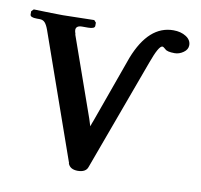

<svg xmlns="http://www.w3.org/2000/svg" viewBox="-82 -743 874 835"><g transform="rotate(10 355.0 -325.0)"><path d="M450.2 -511.2Q509.3 -662.1 618.2 -662.1Q651.4 -662.1 674.1 -647.5Q696.8 -632.8 696.8 -609.9Q696.8 -590.8 678.5 -577.9Q660.2 -564.9 640.1 -564.9Q606 -564.9 597.2 -575.2Q587.4 -584 583 -584Q566.9 -584 539.1 -506.8Q442.9 -245.6 357.9 -13.2Q350.1 11.7 314 12.2Q278.8 12.2 270 -14.2H271Q206.1 -198.2 76.2 -567.9Q68.4 -589.8 59.6 -599.4Q50.8 -608.9 36.1 -608.9H23.9Q-5.9 -608.9 -5.9 -622.1V-636.2L3.9 -646Q94.7 -643.1 132.8 -643.1L271 -646L279.8 -636.2V-622.1Q279.8 -608.9 250 -608.9H224.1Q197.3 -608.9 196.8 -589.8Q196.8 -583 201.2 -570.8H200.2Q297.4 -294.9 324.2 -219.2Q324.2 -218.3 334 -188Q335.9 -192.9 339.4 -203.4Q342.8 -213.9 344.2 -215.8Z"/></g></svg>

Font: Linux Libertine
Style: Semibold
Weight: 600
Designer: Philipp H. Poll
Foundry: Philipp H. Poll
Version: Version 5.1.2 ; ttfautohint (v0.9)